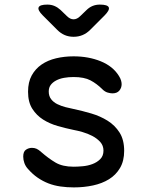

<svg xmlns="http://www.w3.org/2000/svg" viewBox="-20 -805 640 835"><path d="M301 10Q271 10 243 6Q215 2 190.5 -7.5Q166 -17 143.5 -32.5Q121 -48 101 -71Q91 -82 86 -96Q81 -110 81 -124Q81 -146 93 -154Q105 -162 119 -162Q130 -162 139 -158Q148 -154 159 -144Q191 -116 221.5 -98Q252 -80 300 -80Q317 -80 339.5 -82Q362 -84 382 -91.5Q402 -99 416 -113Q430 -127 430 -150Q430 -172 416 -187.5Q402 -203 382 -213.5Q362 -224 339.5 -230.5Q317 -237 300 -240Q266 -247 231 -257Q196 -267 167.5 -285Q139 -303 120.5 -332Q102 -361 102 -406Q102 -448 118 -477Q134 -506 161 -524.5Q188 -543 224 -551.5Q260 -560 300 -560Q365 -560 418 -538.5Q471 -517 497 -475Q504 -464 506.5 -455Q509 -446 509 -439Q509 -423 499 -411Q489 -399 469 -399Q460 -399 448 -402.5Q436 -406 425 -417Q401 -441 373.5 -455.5Q346 -470 300 -470Q278 -470 258.5 -466.5Q239 -463 224 -455Q209 -447 200.5 -435.5Q192 -424 192 -407Q192 -387 202.5 -373.5Q213 -360 229.5 -352Q246 -344 265 -339Q284 -334 300 -331Q338 -323 377 -311.5Q416 -300 448 -280Q480 -260 500 -228.5Q520 -197 520 -149Q520 -105 502 -74.5Q484 -44 454 -25.5Q424 -7 384.5 1.5Q345 10 301 10ZM186 -785Q203 -785 217 -779Q231 -773 243 -762L271 -735Q285 -721 300 -721Q315 -721 329 -735L356 -761Q368 -773 382.5 -779Q397 -785 414 -785Q448 -785 453 -773Q458 -761 434 -737L372 -675Q357 -660 339 -652.5Q321 -645 300 -645Q279 -645 261.5 -652.5Q244 -660 229 -675L166 -738Q143 -761 148 -773Q153 -785 186 -785Z"/></svg>

Font: Maple Mono Normal
Style: Regular
Weight: 400
Monospace: yes
Designer: subframe7536
Version: Version 7.000